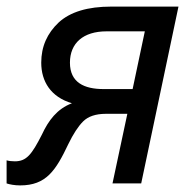

<svg xmlns="http://www.w3.org/2000/svg" viewBox="-40 -556 592 582"><path d="M21 6C100 6 129 -39 167 -119C182 -150 197 -173 212 -188C227 -203 250 -211 281 -211H346L301 0H388L501 -536H297C226 -536 173 -520 138 -488C103 -455 85 -415 85 -366C85 -309 114 -262 178 -243C133 -226 107 -191 87 -148C56 -87 40 -67 5 -67C-5 -67 -13 -68 -20 -70V0C-11 3 4 6 21 6ZM274 -286C215 -286 172 -306 172 -366C172 -425 212 -461 283 -461H399L362 -286Z"/></svg>

Font: BC Sans
Style: Italic
Weight: 400
Italic angle: -12°
Designer: Monotype Design Team
Designer: Province of B.C.
Foundry: Monotype Imaging Inc.
Version: Version 2.000;GOOG;noto-source:20170915:90ef993387c0